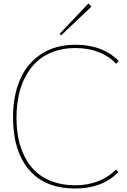

<svg xmlns="http://www.w3.org/2000/svg" viewBox="-20 -1078 735 1108"><path d="M665 -726.1 649.9 -710Q610.4 -753.4 550 -777.1Q489.7 -800.8 415 -800.8Q344.7 -800.8 287.6 -779.5Q230.5 -758.3 191.4 -721.4Q152.3 -684.6 125.7 -633.5Q99.1 -582.5 87.2 -523.7Q75.2 -464.8 75.2 -398.9Q75.2 -333.5 86.9 -276.1Q98.6 -218.8 124.8 -169.2Q150.9 -119.6 189.9 -84.5Q229 -49.3 286.1 -29.1Q343.3 -8.8 414.1 -8.8Q486.8 -8.8 547.4 -32.7Q607.9 -56.6 648.9 -99.1L663.1 -85Q571.3 9.8 414.1 9.8Q238.8 9.8 147 -98.9Q55.2 -207.5 55.2 -399.9Q55.2 -526.4 96.4 -620.4Q137.7 -714.4 219.5 -767.1Q301.3 -819.8 415 -819.8Q572.8 -819.8 665 -726.1ZM490.2 -1058.1 507.8 -1040 333 -874 324.2 -882.8Z"/></svg>

Font: Sinkin Sans 100 Thin
Style: Regular
Weight: 100
Designer: Keith Bates
Foundry: K-Type
Version: Sinkin Sans (version 1.0)  by Keith Bates   •   © 2014   www